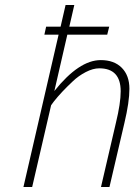

<svg xmlns="http://www.w3.org/2000/svg" viewBox="-20 -750 539 770"><path d="M198 -385Q297 -509 384 -509Q438 -509 468.5 -478Q499 -447 499 -394Q499 -341 479 -257L419 0H385L445 -258Q464 -336 464 -384Q464 -476 378 -476Q353 -476 324 -461Q295 -446 272 -424Q226 -381 196 -343L185 -328L109 0H74L215 -611H158L165 -643H223L243 -730H278L258 -643H418L410 -611H250Z"/></svg>

Font: Titillium Web ExtraLight
Style: Italic
Weight: 275
Italic angle: -13°
Version: Version 1.002;PS 57.000;hotconv 1.0.70;makeotf.lib2.5.55311